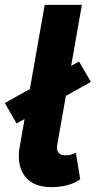

<svg xmlns="http://www.w3.org/2000/svg" viewBox="-40 -760 394 790"><path d="M172 10Q95 10 61.5 -36Q28 -82 41 -156L144 -740H297L196 -167Q187 -121 231 -121Q254 -121 272 -132L290 -23Q270 -7 238.5 1.5Q207 10 172 10ZM28 -252 -20 -336 285 -507 334 -423Z"/></svg>

Font: Livvic
Style: Bold Italic
Weight: 700
Italic angle: -10°
Designer: Jacques Le Bailly, Baron von Fonthausen
Version: Version 1.001; ttfautohint (v1.8.2)